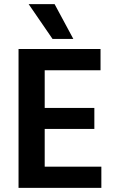

<svg xmlns="http://www.w3.org/2000/svg" viewBox="-20 -912 568 932"><path d="M472 0H70V-674H468V-571H197V-388H438V-286H197V-103H472ZM336 -723H235L119 -892H245Z"/></svg>

Font: Hind Siliguri SemiBold
Style: Regular
Weight: 600
Designer: Jyotish Sonowal
Foundry: Indian Type Foundry
Version: Version 1.001;PS 1.0;hotconv 1.0.86;makeotf.lib2.5.63406; tt